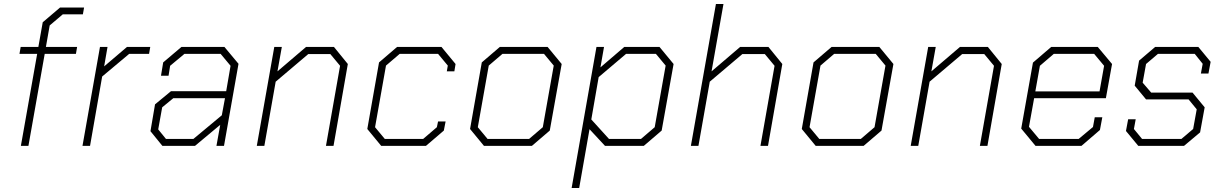

<svg xmlns="http://www.w3.org/2000/svg" viewBox="-20 -734 6151 966"><path d="M167 -463H78L84 -498H173L195 -622L282 -696H403L397 -662H296L230 -606L211 -498H368L362 -463H205L123 0H85Z M483 -498H521L504 -400L619 -498H736L730 -463H630L494 -349L433 0H395Z M737 -74 760 -209 840 -275H1118L1140 -403L1090 -463H908L836 -403L828 -353H790L801 -420L893 -498H1109L1180 -413L1107 0H1069L1088 -106L961 0H797ZM953 -35 1096 -154 1112 -240H852L796 -194L776 -83L815 -35Z M1360 -498H1398L1376 -375L1520 -498H1660L1730 -412L1658 0H1620L1691 -403L1642 -462H1531L1367 -323L1310 0H1272Z M1828 -85 1887 -420 1978 -498H2201L2272 -412L2266 -375H2228L2233 -404L2184 -463H1991L1922 -404L1867 -94L1916 -35H2109L2178 -94L2184 -123H2222L2213 -77L2123 0H1898Z M2345 -85 2404 -420 2495 -498H2735L2806 -412L2746 -77L2656 0H2415ZM2642 -35 2711 -94 2766 -404 2717 -463H2508L2439 -404L2384 -94L2433 -35Z M2981 -498H3019L3001 -395L3121 -498H3298L3369 -412L3309 -77L3219 0H3024L2946 -84L2894 212H2856ZM3205 -35 3274 -94 3329 -404 3280 -463H3130L2992 -346L2955 -133L3044 -35Z M3582 -714H3620L3560 -375L3704 -498H3846L3916 -412L3844 0H3806L3877 -403L3828 -462H3715L3551 -323L3494 0H3456Z M4014 -85 4073 -420 4164 -498H4404L4475 -412L4415 -77L4325 0H4084ZM4311 -35 4380 -94 4435 -404 4386 -463H4177L4108 -404L4053 -94L4102 -35Z M4650 -498H4688L4666 -375L4810 -498H4950L5020 -412L4948 0H4910L4981 -403L4932 -462H4821L4657 -323L4600 0H4562Z M5118 -87 5177 -419 5269 -498H5503L5575 -412L5544 -240H5183L5157 -96L5208 -35H5407L5479 -95L5488 -144H5526L5514 -80L5421 0H5190ZM5512 -274 5535 -403 5485 -463H5282L5212 -403L5189 -274Z M5645 -75 5656 -134H5694L5685 -85L5726 -35H5924L5983 -85L6001 -184L5960 -234H5746L5689 -303L5711 -429L5792 -498H6009L6071 -423L6060 -364H6022L6031 -413L5991 -463H5806L5746 -412L5729 -318L5772 -268H5980L6041 -194L6018 -68L5937 0H5707Z"/></svg>

Font: Chakra Petch ExtraLight
Style: Italic
Weight: 275
Italic angle: -10°
Designer: Katatrad Aksorn Co.,Ltd.
Foundry: Cadson Demak Co.,Ltd.
Version: Version 1.000; ttfautohint (v1.6)